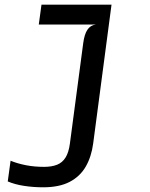

<svg xmlns="http://www.w3.org/2000/svg" viewBox="-20 -566 640 817"><path d="M163.5 231Q122.5 231 82.8 225Q43 219 13 206L25 118Q54.5 130 90.2 137Q126 144 167.5 144Q200 144 222.8 135Q245.5 126 259 104.2Q272.5 82.5 277.5 44.5L334 -381.5Q339 -420 351.8 -439.2Q364.5 -458.5 387.5 -461.5L349 -502.5L355 -546H454.5L376.5 44.5Q369 101 344.8 143Q320.5 185 276.2 208Q232 231 163.5 231ZM145 -461.5 156.5 -546H454.5L423.5 -461.5Z"/></svg>

Font: Spline Sans Mono
Style: Italic
Weight: 400
Italic angle: -4°
Monospace: yes
Designer: Eben Sorkin, Mirko Velimirovic
Foundry: Sorkin Type
Version: Version 1.004